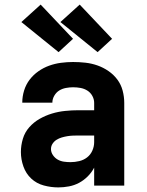

<svg xmlns="http://www.w3.org/2000/svg" viewBox="-20 -808 640 836"><path d="M234 8Q202 8 170.5 -0.5Q139 -9 116 -30.5Q93 -52 82 -83Q71 -114 71 -146Q71 -175 79.5 -203.5Q88 -232 107.5 -254Q127 -276 152.5 -290.5Q178 -305 206 -313.5Q234 -322 263.5 -325Q293 -328 322 -328H390V-360Q390 -376 382 -390.5Q374 -405 360.5 -413.5Q347 -422 331 -425Q315 -428 298 -428Q283 -428 267 -425Q251 -422 238 -414Q225 -406 216.5 -391.5Q208 -377 208 -361H77Q77 -361 77 -361Q77 -361 77 -362Q77 -388 85 -414Q93 -440 109 -461Q125 -482 147 -497.5Q169 -513 194 -522Q219 -531 245.5 -534.5Q272 -538 298 -538Q325 -538 352 -535Q379 -532 404.5 -523Q430 -514 452.5 -498.5Q475 -483 491 -461.5Q507 -440 514 -413.5Q521 -387 521 -360V0H390V-78Q379 -57 362 -40Q345 -23 324.5 -12Q304 -1 280.5 3.5Q257 8 234 8ZM287 -102Q306 -102 325 -106.5Q344 -111 359 -122.5Q374 -134 382 -152Q390 -170 390 -189V-218H322Q310 -218 297.5 -217.5Q285 -217 273 -215Q261 -213 249 -209.5Q237 -206 226.5 -199.5Q216 -193 209 -182.5Q202 -172 202 -159Q202 -145 210.5 -132.5Q219 -120 231.5 -113Q244 -106 258.5 -104Q273 -102 287 -102ZM405 -581 243 -712 327 -788 468 -639ZM235 -581 73 -712 157 -788 298 -639Z"/></svg>

Font: Iosevka Curly XBdEx
Style: Regular
Weight: 800
Width: 7
Monospace: yes
Designer: Belleve Invis
Foundry: Belleve Invis
Version: Version 11.1.0; ttfautohint (v1.8.3)